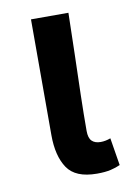

<svg xmlns="http://www.w3.org/2000/svg" viewBox="-65 -535 411 591"><g transform="rotate(-10 141.0 -239.5)"><path d="M191 12Q124 12 98.5 -26Q73 -64 73 -129V-491H190Q189 -430 187 -363.5Q185 -297 183.5 -235Q182 -173 182 -123Q182 -101 191.5 -91.5Q201 -82 219 -82Q234 -82 250 -88L264 -2Q251 4 234 8Q217 12 191 12Z"/></g></svg>

Font: Source Sans Pro SemiBold
Style: Regular
Weight: 600
Designer: Paul D. Hunt
Foundry: Adobe Systems Incorporated
Version: Version 2.045;hotconv 1.0.109;makeotfexe 2.5.65596